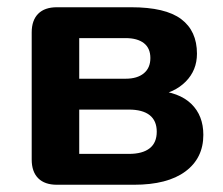

<svg xmlns="http://www.w3.org/2000/svg" viewBox="-20 -510 616 530"><path d="M67.5 -69.6V-420.4Q67.5 -454.1 85.5 -472.1Q103.4 -490 137.1 -490H341.8Q436.6 -490 480.1 -457.3Q523.7 -424.6 523.7 -361.8Q523.7 -316 492.6 -284.7Q461.5 -253.4 409.7 -245.8V-260.4Q474.7 -255.6 508 -223.3Q541.3 -191 541.3 -137.8Q541.3 -73.4 491.7 -36.7Q442.2 0 349.8 0H137.1Q103.4 0 85.5 -17.9Q67.5 -35.9 67.5 -69.6ZM412.7 -146.5Q412.7 -176.6 393.2 -192.1Q373.6 -207.5 335.7 -207.5H198.7V-85.2H335.7Q373.6 -85.2 393.2 -100.7Q412.7 -116.1 412.7 -146.5ZM395.1 -349.8Q395.1 -376.9 377.2 -390.9Q359.2 -404.8 326.7 -404.8H198.7V-292.7H326.7Q359 -292.7 377.1 -307.7Q395.1 -322.6 395.1 -349.8Z"/></svg>

Font: SN Pro Thin
Style: Regular
Weight: 200
Designer: Tobias Whetton
Foundry: Supernotes
Version: Version 1.003;Glyphs 3.3 (3324)